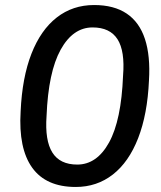

<svg xmlns="http://www.w3.org/2000/svg" viewBox="-20 -734 640 763"><path d="M281 9Q163 9 108 -67.5Q53 -144 62 -291Q68 -426 105 -520.5Q142 -615 205.5 -664.5Q269 -714 354 -714Q433 -714 483.5 -680Q534 -646 556 -579Q578 -512 572 -414Q566 -280 529 -185Q492 -90 428.5 -40.5Q365 9 281 9ZM287 -80Q365 -80 413.5 -168Q462 -256 469 -433Q477 -531 447 -578Q417 -625 348 -625Q270 -625 221 -536.5Q172 -448 165 -273Q158 -176 188 -128Q218 -80 287 -80Z"/></svg>

Font: Nunito Sans 10pt SemiBold
Style: Italic
Weight: 600
Italic angle: -9°
Designer: Vernon Adams
Foundry: Vernon Adams
Version: Version 3.101;gftools[0.9.27]